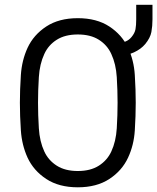

<svg xmlns="http://www.w3.org/2000/svg" viewBox="-20 -777 660 806"><path d="M306.6 -700.7Q385.7 -700.7 439 -665.8Q492.2 -630.9 517.6 -576.2Q542 -524.4 545.9 -462.2Q549.8 -399.9 549.8 -345.7Q549.8 -291.5 545.9 -229.5Q542 -167.5 517.6 -115.2Q492.2 -60.5 439 -25.6Q385.7 9.3 306.6 9.3Q227.5 9.3 174.3 -25.6Q121.1 -60.5 95.7 -115.2Q71.8 -167.5 67.6 -229.5Q63.5 -291.5 63.5 -345.7Q63.5 -399.9 67.6 -462.2Q71.8 -524.4 95.7 -576.2Q121.1 -630.9 174.3 -665.8Q227.5 -700.7 306.6 -700.7ZM306.6 -632.3Q253.4 -632.3 218.3 -610.1Q183.1 -587.9 166 -550.3Q146.5 -508.3 143.1 -453.1Q139.6 -397.9 139.6 -345.7Q139.6 -293.9 143.1 -238.5Q146.5 -183.1 166 -141.1Q183.1 -104 218.3 -81.5Q253.4 -59.1 306.6 -59.1Q359.9 -59.1 395 -81.5Q430.2 -104 447.3 -141.1Q466.8 -183.1 470.2 -238.5Q473.6 -293.9 473.6 -345.7Q473.6 -397.9 470.2 -453.1Q466.8 -508.3 447.3 -550.3Q430.2 -587.9 395 -610.1Q359.9 -632.3 306.6 -632.3ZM476.1 -597.2Q512.2 -597.2 532.2 -621.6Q545.9 -638.2 548.8 -654.5Q551.8 -670.9 551.8 -695.8V-756.8H620.1V-695.8Q620.1 -667.5 615.5 -642.6Q610.8 -617.7 589.4 -591.8Q571.8 -570.8 542.2 -557.1Q512.7 -543.5 476.1 -543.5Z"/></svg>

Font: Gidole
Style: Regular
Weight: 400
Version: Version 2.100; ttfautohint (v1.8.4.7-5d5b)